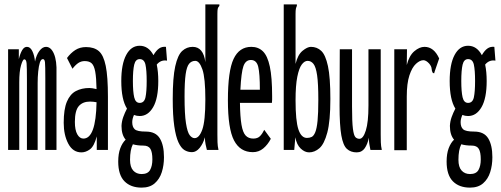

<svg xmlns="http://www.w3.org/2000/svg" viewBox="-20 -685 2290 877"><path d="M17 0V-460H66V-415Q72 -440 81 -455.5Q90 -471 103 -471Q118 -471 127.5 -452Q137 -433 140 -404Q146 -434 160 -452.5Q174 -471 190 -471Q213 -471 226.5 -439Q240 -407 238 -351V0H187V-328Q187 -385 185.5 -400Q184 -415 176 -415Q167 -415 162 -399Q157 -383 154.5 -358Q152 -333 152 -306V0H103V-322Q103 -376 101.5 -395Q100 -414 91 -414Q84 -414 76 -386.5Q68 -359 68 -309V0Z M352 11Q313 11 292 -28.5Q271 -68 271 -124Q271 -186 285.5 -220.5Q300 -255 326.5 -269Q353 -283 388 -283Q401 -283 421 -278Q420 -330 415 -357.5Q410 -385 399 -395.5Q388 -406 367 -406Q351 -406 338 -397.5Q325 -389 311 -371L286 -420Q303 -443 324 -456.5Q345 -470 373 -470Q410 -470 431.5 -451.5Q453 -433 463 -384Q473 -335 473 -243V0H422V-62Q410 -17 391 -3Q372 11 352 11ZM322 -128Q322 -91 333 -71.5Q344 -52 361 -52Q418 -52 421 -218Q405 -221 391 -221Q358 -221 340 -200.5Q322 -180 322 -128Z M618 -155Q604 -155 592 -160Q584 -142 584 -127Q584 -105 595.5 -94.5Q607 -84 646 -84Q691 -84 710 -53Q729 -22 729 33Q729 70 719 101.5Q709 133 686.5 152.5Q664 172 627 172Q577 172 548.5 143Q520 114 520 53Q520 17 529.5 -8Q539 -33 554 -47Q535 -69 535 -110Q536 -131 543 -150.5Q550 -170 560 -189Q534 -230 534 -315Q534 -392 556.5 -434Q579 -476 618 -476Q658 -476 681 -433Q693 -454 706.5 -463.5Q720 -473 738 -471L743 -408Q715 -413 696 -390Q703 -357 703 -315Q703 -236 679.5 -195.5Q656 -155 618 -155ZM618 -215Q639 -215 644.5 -240.5Q650 -266 650 -315Q650 -364 644.5 -389.5Q639 -415 618 -415Q599 -415 593 -389.5Q587 -364 587 -315Q587 -266 593 -240.5Q599 -215 618 -215ZM574 45Q574 78 588.5 94Q603 110 627 110Q655 110 665.5 91.5Q676 73 676 43Q676 10 667 -5Q658 -20 635 -20Q607 -20 587 -26Q574 -1 574 45Z M857 10Q838 10 822.5 0.5Q807 -9 795 -35Q783 -61 776 -109Q769 -157 769 -233Q769 -331 780.5 -382.5Q792 -434 812.5 -452.5Q833 -471 860 -471Q909 -471 918 -401V-665H982V-658Q976 -652 974.5 -645Q973 -638 973 -621V-71Q973 -53 973.5 -35.5Q974 -18 978 0H925Q922 -12 919 -26Q916 -40 916 -58Q908 -29 892 -9.5Q876 10 857 10ZM869 -54Q890 -54 904 -93Q918 -132 918 -231Q918 -329 904.5 -368Q891 -407 872 -407Q855 -407 844 -394Q833 -381 828 -346Q823 -311 823 -244Q823 -163 829.5 -122Q836 -81 846.5 -67.5Q857 -54 869 -54Z M1135 10Q1077 10 1049 -43.5Q1021 -97 1021 -227Q1021 -361 1047 -416Q1073 -471 1128 -471Q1160 -471 1181 -450.5Q1202 -430 1212.5 -381Q1223 -332 1223 -246Q1223 -236 1223 -229.5Q1223 -223 1222 -215H1076Q1077 -151 1083 -115.5Q1089 -80 1102 -66Q1115 -52 1137 -52Q1157 -52 1168 -63.5Q1179 -75 1187 -92L1217 -51Q1203 -24 1182.5 -7Q1162 10 1135 10ZM1078 -275H1167Q1167 -349 1159.5 -380Q1152 -411 1126 -411Q1102 -411 1092 -383Q1082 -355 1078 -275Z M1392 11Q1372 11 1353.5 -6.5Q1335 -24 1329 -58L1324 0H1276V-665H1336V-658Q1333 -652 1331.5 -645Q1330 -638 1330 -621V-393Q1340 -435 1362 -453Q1384 -471 1400 -471Q1428 -471 1447.5 -452.5Q1467 -434 1478 -383Q1489 -332 1489 -233Q1489 -132 1475 -79.5Q1461 -27 1439 -8Q1417 11 1392 11ZM1382 -55Q1394 -55 1403.5 -59.5Q1413 -64 1420 -81Q1427 -98 1430.5 -133Q1434 -168 1434 -229Q1434 -303 1428.5 -341Q1423 -379 1412 -393Q1401 -407 1385 -407Q1371 -407 1358.5 -390.5Q1346 -374 1338 -334.5Q1330 -295 1330 -227Q1330 -133 1343 -94Q1356 -55 1382 -55Z M1609 11Q1582 11 1564.5 -5Q1547 -21 1539 -67Q1531 -113 1531 -202L1532 -460H1588V-198Q1588 -128 1592 -97Q1596 -66 1603.5 -58.5Q1611 -51 1622 -51Q1639 -51 1651 -89Q1663 -127 1663 -203V-460H1719V-71Q1719 -53 1719.5 -35.5Q1720 -18 1724 0H1672Q1669 -15 1667 -27Q1665 -39 1665 -56Q1659 -27 1646 -8Q1633 11 1609 11Z M1781 -460H1839L1838 -388Q1849 -431 1872.5 -451Q1896 -471 1919 -471Q1962 -471 1986 -418L1966 -360L1963 -350L1957 -352Q1952 -360 1951.5 -371Q1951 -382 1940 -395Q1926 -410 1914 -410Q1898 -410 1880 -393.5Q1862 -377 1850 -340.5Q1838 -304 1838 -244V1H1781Z M2118 -155Q2104 -155 2092 -160Q2084 -142 2084 -127Q2084 -105 2095.5 -94.5Q2107 -84 2146 -84Q2191 -84 2210 -53Q2229 -22 2229 33Q2229 70 2219 101.5Q2209 133 2186.5 152.5Q2164 172 2127 172Q2077 172 2048.5 143Q2020 114 2020 53Q2020 17 2029.5 -8Q2039 -33 2054 -47Q2035 -69 2035 -110Q2036 -131 2043 -150.5Q2050 -170 2060 -189Q2034 -230 2034 -315Q2034 -392 2056.5 -434Q2079 -476 2118 -476Q2158 -476 2181 -433Q2193 -454 2206.5 -463.5Q2220 -473 2238 -471L2243 -408Q2215 -413 2196 -390Q2203 -357 2203 -315Q2203 -236 2179.5 -195.5Q2156 -155 2118 -155ZM2118 -215Q2139 -215 2144.5 -240.5Q2150 -266 2150 -315Q2150 -364 2144.5 -389.5Q2139 -415 2118 -415Q2099 -415 2093 -389.5Q2087 -364 2087 -315Q2087 -266 2093 -240.5Q2099 -215 2118 -215ZM2074 45Q2074 78 2088.5 94Q2103 110 2127 110Q2155 110 2165.5 91.5Q2176 73 2176 43Q2176 10 2167 -5Q2158 -20 2135 -20Q2107 -20 2087 -26Q2074 -1 2074 45Z"/></svg>

Font: Inconsolata UltraCondensed Medium
Style: Regular
Weight: 500
Width: 1
Monospace: yes
Designer: Raph Levien, Cyreal, Brenton Simpson
Foundry: Raph Levien, Cyreal, Google
Version: Version 3.001; ttfautohint (v1.8.2.53-6de2)